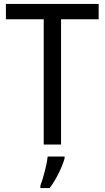

<svg xmlns="http://www.w3.org/2000/svg" viewBox="-20 -734 532 975"><path d="M290 0V-636H481V-714H10V-636H202V0ZM308 70V61H222C218 103 198 175 185 209V221H232C265 179 297 111 308 70Z"/></svg>

Font: Noto Sans Georgian SemiCondensed
Style: Regular
Weight: 400
Width: 4
Designer: Monotype Design Team, Akaki Razmadze
Foundry: Google LLC
Version: Version 2.005